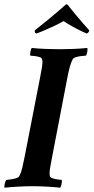

<svg xmlns="http://www.w3.org/2000/svg" viewBox="-30 -869 435 893"><path d="M280 -849Q283 -849 285.5 -846Q288 -843 291 -839Q302 -825 320 -803Q338 -781 356 -760.5Q374 -740 385 -728Q384 -717 373 -713Q368 -715 347 -725Q326 -735 303 -748Q280 -761 266 -771Q249 -761 221.5 -748Q194 -735 170 -725Q146 -715 138 -713Q130 -717 132 -728Q159 -749 186.5 -771.5Q214 -794 235.5 -812.5Q257 -831 266 -839Q276 -849 280 -849ZM247 -640Q276 -640 312.5 -641.5Q349 -643 376 -646Q378 -642 376 -628.5Q374 -615 369 -610Q363 -610 349.5 -608.5Q336 -607 324 -603.5Q312 -600 308 -593Q300 -578 294 -555.5Q288 -533 282 -501L213 -142Q212 -138 211.5 -134Q211 -130 210 -126Q205 -101 202 -82Q199 -63 202 -50Q203 -44 214 -40Q225 -36 238 -34.5Q251 -33 257 -32Q259 -27 256.5 -14Q254 -1 250 4Q225 1 187.5 -1Q150 -3 121 -3Q93 -3 55.5 -1Q18 1 -9 4Q-11 -1 -8 -14Q-5 -27 -1 -32Q5 -33 18.5 -34.5Q32 -36 44.5 -40Q57 -44 60 -50Q68 -65 73.5 -88Q79 -111 85 -142L155 -501Q156 -505 156.5 -509Q157 -513 158 -517Q163 -542 166 -561Q169 -580 166 -593Q165 -600 154 -603.5Q143 -607 130 -608.5Q117 -610 111 -610Q109 -615 111.5 -628.5Q114 -642 118 -646Q144 -643 181.5 -641.5Q219 -640 247 -640Z"/></svg>

Font: Amiri
Style: Bold Italic
Weight: 700
Italic angle: 10°
Designer: Khaled Hosny
Version: Version 0.113